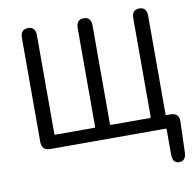

<svg xmlns="http://www.w3.org/2000/svg" viewBox="-98 -835 1172 1146"><g transform="rotate(-10 488.0 -261.5)"><path d="M896 211Q856 210 856 158V5Q856 0 851 0H152Q100 0 100 -52V-682Q100 -734 146 -734Q191 -734 191 -682V-84Q191 -79 196 -79H433Q438 -79 438 -84V-682Q438 -734 483 -734Q528 -734 528 -682V-84Q528 -79 533 -79H770Q775 -79 775 -84V-682Q775 -734 820 -734Q865 -734 865 -682V-84Q865 -79 870 -79H894Q947 -79 945 -26L939 160Q937 211 896 211Z"/></g></svg>

Font: Resource Han Rounded KR
Style: Regular
Weight: 400
Designer: Cyano Hao (round all glyphs); Ryoko NISHIZUKA 西塚涼子 (kana, bopomofo & ideographs); Paul D. Hunt (Latin, Greek & Cyrillic)
Foundry: Cyano Hao
Version: 0.990